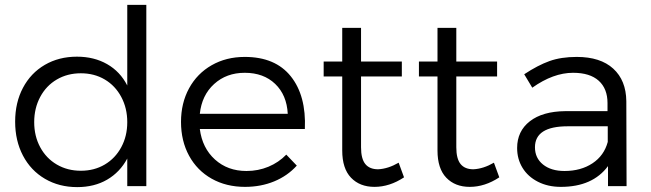

<svg xmlns="http://www.w3.org/2000/svg" viewBox="-20 -762 2664 786"><path d="M579 0H501V-113Q471 -57 418.5 -26.5Q366 4 296 4Q222 4 164 -30Q106 -64 74 -125Q42 -186 42 -264Q42 -342 74 -402.5Q106 -463 163.5 -496.5Q221 -530 295 -530Q365 -530 418.5 -499.5Q472 -469 501 -412V-742H579ZM501 -262Q501 -319 476.5 -365Q452 -411 409 -436.5Q366 -462 311 -462Q256 -462 212.5 -436.5Q169 -411 144.5 -365Q120 -319 120 -262Q120 -205 144.5 -159.5Q169 -114 212.5 -88.5Q256 -63 311 -63Q366 -63 409 -88.5Q452 -114 476.5 -159.5Q501 -205 501 -262Z M1228 -234H798Q808 -156 860 -109Q912 -62 989 -62Q1037 -62 1079 -79.5Q1121 -97 1152 -129L1195 -84Q1157 -42 1102.5 -19.5Q1048 3 983 3Q906 3 846.5 -30.5Q787 -64 754 -124.5Q721 -185 721 -263Q721 -340 754 -400.5Q787 -461 846.5 -495Q906 -529 982 -529Q1107 -529 1170.5 -449.5Q1234 -370 1228 -234ZM982 -464Q907 -464 856.5 -418Q806 -372 798 -296H1158Q1154 -373 1106.5 -418.5Q1059 -464 982 -464Z M1513 3Q1453 3 1417 -34.5Q1381 -72 1381 -146V-449H1305V-510H1381V-648H1458V-510H1625V-449H1458V-159Q1458 -112 1475.5 -90.5Q1493 -69 1528 -69Q1569 -71 1612 -96L1634 -36Q1575 3 1513 3Z M1903 3Q1843 3 1807 -34.5Q1771 -72 1771 -146V-449H1695V-510H1771V-648H1848V-510H2015V-449H1848V-159Q1848 -112 1865.5 -90.5Q1883 -69 1918 -69Q1959 -71 2002 -96L2024 -36Q1965 3 1903 3Z M2469 -82Q2406 3 2276 3Q2223 3 2182 -18Q2141 -39 2119 -75Q2097 -111 2097 -156Q2097 -225 2149 -265.5Q2201 -306 2294 -307H2467V-340Q2467 -399 2431 -431.5Q2395 -464 2326 -464Q2245 -464 2159 -403L2126 -458Q2182 -495 2229.5 -512Q2277 -529 2341 -529Q2438 -529 2490.5 -481Q2543 -433 2544 -348L2545 0H2469ZM2468 -181V-245H2304Q2170 -245 2170 -159Q2170 -115 2203 -88.5Q2236 -62 2291 -62Q2358 -62 2405.5 -93.5Q2453 -125 2468 -181Z"/></svg>

Font: Kalaa
Style: Regular
Weight: 400
Version: Version 1.20 June 5, 2016